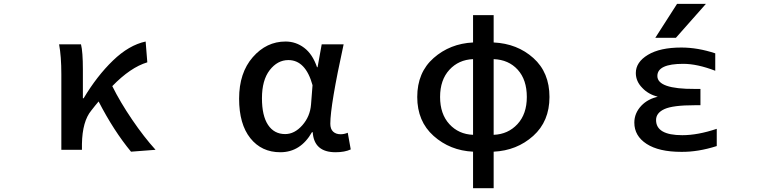

<svg xmlns="http://www.w3.org/2000/svg" viewBox="-20 -781 4040 1001"><path d="M791 0 663.1 9.8Q573.2 -98.6 494.1 -252Q490.2 -247.1 476.6 -231Q462.9 -214.8 456.1 -205.1Q409.2 -148.4 407.2 -30.3V0H299.8V-393.6Q299.8 -487.3 288.1 -549.8H402.3Q412.1 -510.7 412.1 -418.9V-268.6H416Q485.4 -384.8 568.8 -465.3Q652.3 -545.9 739.3 -564.5L748 -456.1Q660.2 -429.7 565.4 -332Q606.4 -249 668.9 -157.2Q731.4 -65.4 791 0Z M1441.4 12.7Q1343.8 12.7 1285.2 -60.5Q1226.6 -133.8 1226.6 -266.6Q1226.6 -401.4 1297.9 -482.9Q1369.1 -564.5 1468.8 -564.5Q1522.5 -564.5 1565.9 -531.7Q1609.4 -499 1632.8 -430.7H1635.7L1657.2 -549.8H1771.5Q1702.1 -232.4 1702.1 -135.7Q1702.1 -108.4 1716.8 -94.7Q1731.4 -81.1 1755.9 -81.1Q1774.4 -81.1 1793 -88.9L1808.6 -2Q1777.3 12.7 1729.5 12.7Q1617.2 12.7 1610.4 -91.8H1606.4Q1546.9 12.7 1441.4 12.7ZM1466.8 -82Q1515.6 -82 1556.2 -127.9Q1596.7 -173.8 1601.6 -236.3L1609.4 -336.9Q1573.2 -467.8 1483.4 -467.8Q1426.8 -467.8 1386.2 -415.5Q1345.7 -363.3 1345.7 -268.6Q1345.7 -177.7 1377.4 -129.9Q1409.2 -82 1466.8 -82Z M2553.7 -472.7V-78.1Q2628.9 -81.1 2677.7 -133.8Q2726.6 -186.5 2726.6 -275.4Q2726.6 -365.2 2679.2 -417.5Q2631.8 -469.7 2553.7 -472.7ZM2446.3 -78.1V-472.7Q2371.1 -469.7 2322.8 -417Q2274.4 -364.3 2274.4 -275.4Q2274.4 -186.5 2322.8 -133.8Q2371.1 -81.1 2446.3 -78.1ZM2553.7 -702.1V-559.6Q2676.8 -553.7 2760.7 -478.5Q2844.7 -403.3 2844.7 -275.4Q2844.7 -148.4 2759.8 -72.3Q2674.8 3.9 2553.7 9.8V200.2H2446.3V9.8Q2326.2 3.9 2240.7 -72.3Q2155.3 -148.4 2155.3 -275.4Q2155.3 -403.3 2240.7 -478.5Q2326.2 -553.7 2446.3 -559.6V-702.1Z M3509.8 -760.7H3660.2L3503.9 -584H3396.5ZM3537.1 -76.2Q3618.2 -76.2 3716.8 -109.4V-19.5Q3619.1 11.7 3532.2 10.7Q3415 10.7 3351.1 -30.8Q3287.1 -72.3 3287.1 -141.6Q3287.1 -191.4 3324.2 -230.5Q3358.4 -265.6 3409.2 -276.4Q3359.4 -290 3329.1 -322.3Q3294.9 -356.4 3294.9 -400.4Q3294.9 -457 3357.9 -495.1Q3420.9 -533.2 3532.2 -533.2Q3618.2 -533.2 3709 -502.9V-412.1Q3615.2 -448.2 3542 -448.2Q3407.2 -448.2 3407.2 -384.8Q3407.2 -316.4 3601.6 -317.4H3631.8V-232.4H3601.6Q3488.3 -232.4 3444.3 -212.4Q3400.4 -192.4 3400.4 -155.3Q3400.4 -76.2 3537.1 -76.2Z"/></svg>

Font: GenEi Gothic M SemiBold
Style: Regular
Weight: 500
Designer: o_tamon (Modified); [Source Han Sans]
Ryoko NISHIZUKA  (kana & ideographs); Paul D. Hunt (Latin, Greek & Cyrillic); Wenl
Version: Version 1.1a;Original Version 1.004